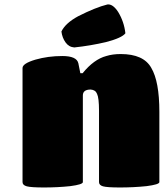

<svg xmlns="http://www.w3.org/2000/svg" viewBox="-20 -829 728 853"><path d="M688 -332V-20Q688 -9.3 630.9 -2Q573.7 3.9 513.2 3.9Q455.6 3.9 437.7 -1.2Q419.9 -6.3 419.9 -20V-336.9Q419.9 -394.5 411.1 -412.1Q404.3 -429.7 382.8 -431.2Q348.1 -431.2 348.1 -404.8V-20Q348.1 -9.3 292 -2Q236.3 3.9 175.8 3.9Q118.2 3.9 99.1 -1.2Q80.1 -6.3 80.1 -20V-526.9Q80.1 -546.9 137.2 -564Q193.4 -580.1 256.8 -580.1Q320.8 -580.1 328.1 -547.9L336.9 -503.9H347.2Q397 -565.4 452.1 -580.1Q480.5 -588.9 516.1 -588.9Q617.7 -588.9 651.9 -527.8Q688 -467.3 688 -332ZM457 -809.1Q481 -812.5 504.9 -775.9Q531.2 -732.9 537.1 -681.2Q522 -660.6 451.2 -642.1Q382.8 -626 310.1 -618.2Q285.6 -620.1 271 -640.9Q256.3 -661.6 252.9 -689Q270.5 -726.1 327.1 -756.8Q405.3 -796.4 457 -809.1Z"/></svg>

Font: GGS TheRock Black
Style: Regular
Weight: 900
Designer: Rodrigo Fuenzalida (2012); Goodgame Studios (2014)
Foundry: Rodrigo Fuenzalida,2012;  GGS,2014
Version: Version 1.002 | FøM Mod